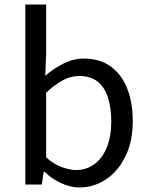

<svg xmlns="http://www.w3.org/2000/svg" viewBox="-20 -816 658 849"><path d="M331 13Q294 13 253 -5Q212 -23 177 -56H173L165 0H92V-796H184V-578L180 -481Q217 -513 261 -535Q305 -557 351 -557Q421 -557 469 -522.5Q517 -488 542 -426Q567 -364 567 -280Q567 -188 533.5 -122Q500 -56 446.5 -21.5Q393 13 331 13ZM316 -64Q361 -64 396.5 -89.5Q432 -115 452 -163.5Q472 -212 472 -279Q472 -339 457.5 -384.5Q443 -430 412 -455Q381 -480 328 -480Q294 -480 258 -461Q222 -442 184 -406V-120Q219 -89 254.5 -76.5Q290 -64 316 -64Z"/></svg>

Font: Noto Sans JP Thin
Style: Regular
Weight: 400
Version: Version 2.004-H2;hotconv 1.0.118;makeotfexe 2.5.65603